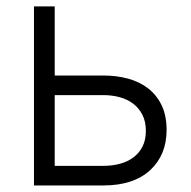

<svg xmlns="http://www.w3.org/2000/svg" viewBox="-20 -565 583 585"><path d="M83.5 -545.5H146.7V-334.9H295.5Q335.6 -334.9 370.6 -325.3Q405.5 -315.7 431.6 -295.5Q457.7 -275.2 472.7 -243.8Q487.6 -212.4 487.6 -169Q487.6 -93 437.5 -46.5Q386.7 0 295.5 0H83.5ZM146.7 -59.7H295.5Q321 -59.7 344.3 -65.7Q367.5 -71.7 385.5 -84.7Q403.4 -97.7 413.9 -117.9Q424.4 -138.1 424.4 -166.2Q424.4 -194.6 413.9 -215.2Q403.4 -235.8 385.8 -249.1Q368.3 -262.4 344.8 -268.8Q321.4 -275.2 295.5 -275.2H146.7Z"/></svg>

Font: Inter P Light
Style: Regular
Weight: 300
Designer: Rasmus Andersson
Foundry: rsms
Version: Version 3.018;git-588b23468